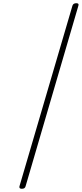

<svg xmlns="http://www.w3.org/2000/svg" viewBox="-20 -1099 509 1195"><path d="M116 76Q98 76 101 61L431 -1064Q436 -1079 455 -1079Q473 -1079 468 -1064L139 61Q135 76 116 76Z"/></svg>

Font: Playwrite AU QLD Thin
Style: Regular
Weight: 250
Designer: Veronika Burian, José Scaglione
Foundry: TypeTogether
Version: Version 1.002